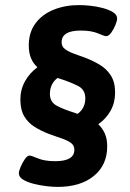

<svg xmlns="http://www.w3.org/2000/svg" viewBox="-20 -727 512 754"><path d="M206 7Q187 7 161.5 4Q136 1 111 -5.5Q86 -12 70 -22Q54 -32 54 -47Q54 -55 61 -71.5Q68 -88 77.5 -102Q87 -116 96 -116Q103 -116 129 -105Q155 -94 197 -94Q272 -94 272 -139Q272 -157 257 -167Q242 -177 219 -184.5Q196 -192 172 -201Q141 -213 115.5 -229Q90 -245 75 -270.5Q60 -296 60 -336Q60 -375 78 -407.5Q96 -440 127 -463Q111 -477 102 -498Q93 -519 93 -549Q93 -600 119.5 -635.5Q146 -671 191 -689Q236 -707 290 -707Q309 -707 334 -704.5Q359 -702 383.5 -695.5Q408 -689 424 -679Q440 -669 440 -654Q440 -646 433.5 -629.5Q427 -613 417 -599Q407 -585 397 -585Q390 -585 364.5 -596Q339 -607 297 -607Q222 -607 222 -561Q222 -544 235.5 -534Q249 -524 271 -516Q293 -508 318 -499Q346 -488 372 -472.5Q398 -457 415 -431Q432 -405 432 -363Q432 -324 414.5 -292.5Q397 -261 366 -239Q382 -224 391.5 -203Q401 -182 401 -152Q401 -79 348.5 -36Q296 7 206 7ZM273 -284Q280 -281 285 -280Q315 -302 315 -341Q315 -375 286.5 -389.5Q258 -404 218 -417Q210 -419 206 -421Q176 -398 176 -358Q176 -326 203.5 -311.5Q231 -297 273 -284Z"/></svg>

Font: Asap Semi Expanded Semi Expanded SemiBold
Style: Italic
Weight: 600
Width: 6
Italic angle: -6°
Designer: Pablo Cosgaya
Foundry: Omnibus-Type
Version: Version 3.001; ttfautohint (v1.8.4.7-5d5b)